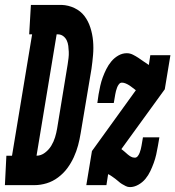

<svg xmlns="http://www.w3.org/2000/svg" viewBox="-77 -755 715 783"><path d="M-57 0 -51 -120H-28L54 -615H42L49 -735H79H174Q202 -734 227 -722Q252 -710 267.5 -689.5Q283 -669 291.5 -642.5Q300 -616 302.5 -588Q305 -560 302.5 -531Q300 -502 296 -474L252 -212Q248 -187 241.5 -162.5Q235 -138 224 -114Q213 -90 197.5 -69Q182 -48 160 -31.5Q138 -15 113 -7.5Q88 0 64 0ZM72 -120Q90 -120 106 -132Q122 -144 132 -160.5Q142 -177 147.5 -195Q153 -213 156 -231L199 -493Q201 -506 202.5 -518.5Q204 -531 203.5 -543.5Q203 -556 201.5 -568Q200 -580 195 -590.5Q190 -601 180.5 -608Q171 -615 158 -615H154ZM453 8Q444 8 436 4Q428 0 420.5 -4.5Q413 -9 406.5 -15Q400 -21 393 -26Q386 -31 379 -36Q372 -41 364 -45L357 0H275L298 -139L477 -387Q470 -392 464 -397Q458 -402 451 -406.5Q444 -411 436 -414.5Q428 -418 420 -418Q413 -418 408 -411.5Q403 -405 400.5 -398Q398 -391 396 -384Q394 -377 393 -370L387 -335H320L325 -370Q328 -388 332 -405.5Q336 -423 342 -439.5Q348 -456 356.5 -473Q365 -490 377 -504.5Q389 -519 405.5 -528.5Q422 -538 440 -538Q453 -538 465 -532Q477 -526 487.5 -519Q498 -512 508.5 -504.5Q519 -497 530 -490L536 -530H618L595 -391L418 -147Q425 -142 431 -136.5Q437 -131 443.5 -125.5Q450 -120 457 -116Q464 -112 473 -112Q480 -112 485 -118.5Q490 -125 492.5 -132Q495 -139 497 -146Q499 -153 500 -160L506 -195H573L567 -160Q564 -142 560 -124.5Q556 -107 550 -90.5Q544 -74 536 -57Q528 -40 516 -25.5Q504 -11 487 -1.5Q470 8 453 8Z"/></svg>

Font: Iosevka Slab Heavy Extended
Style: Italic
Weight: 900
Width: 7
Italic angle: -9°
Monospace: yes
Designer: Belleve Invis
Foundry: Belleve Invis
Version: Version 11.1.0; ttfautohint (v1.8.3)